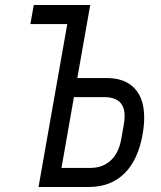

<svg xmlns="http://www.w3.org/2000/svg" viewBox="-20 -745 640 765"><path d="M248 -649H101L114.5 -725H339.5L288 -434H405.5Q477.5 -434 516 -393.2Q554.5 -352.5 554.5 -276.5Q554.5 -246.5 548.5 -211Q530.5 -108 475.8 -54Q421 0 334 0H133.5ZM463.5 -193 473 -247Q476.5 -265 476.5 -282Q476.5 -321 455.8 -339.5Q435 -358 395 -358H274.5L225 -76H340.5Q388.5 -76 421 -105.5Q453.5 -135 463.5 -193Z"/></svg>

Font: JuliaMono Italic
Style: Regular
Weight: 400
Italic angle: -9°
Monospace: yes
Designer: cormullion
Foundry: corm
Version: Version 0.049; ttfautohint (v1.8.4)